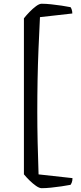

<svg xmlns="http://www.w3.org/2000/svg" viewBox="-20 -818 422 1006"><path d="M198.5 168Q186 168 168.9 156Q151.8 144 134.7 127.3Q117.6 110.5 105.3 95.4V-722Q117.6 -737.8 134.7 -755.4Q151.8 -773.1 168.9 -785.7Q186 -798.4 198.5 -798.4Q220.5 -798.4 248.4 -795.4Q276.3 -792.4 303.2 -788.4Q330 -784.4 349.6 -780.4Q352.4 -777.4 355.6 -768.3Q358.9 -759.2 358.9 -747.3L189.4 -728.2Q185.1 -640.8 181.7 -560.6Q178.4 -480.4 176.9 -399.5Q175.4 -318.5 175.4 -230Q175.4 -156 177.2 -72.9Q179.1 10.1 182.1 95.7L359.8 115.3Q359.8 128.7 356.2 137.7Q352.6 146.6 349.6 150.4Q329.4 154.4 302.5 158.3Q275.6 162.2 247.9 165.1Q220.3 168 198.5 168Z"/></svg>

Font: Texturina Medium
Style: Regular
Weight: 500
Designer: Guillermo Torres Carreño
Foundry: Omnibus-Type
Version: Version 1.003